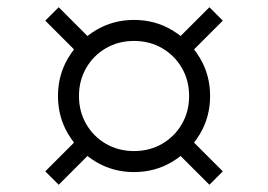

<svg xmlns="http://www.w3.org/2000/svg" viewBox="-20 -615 740 530"><path d="M350 -140Q292 -140 244.5 -168.5Q197 -197 168.5 -244.5Q140 -292 140 -350Q140 -408 168.5 -455.5Q197 -503 244.5 -531.5Q292 -560 350 -560Q408 -560 455.5 -531.5Q503 -503 531.5 -455.5Q560 -408 560 -350Q560 -292 531.5 -244.5Q503 -197 455.5 -168.5Q408 -140 350 -140ZM142 -105 105 -142 190 -227 227 -190ZM350 -198Q393 -198 427.5 -218Q462 -238 482 -272.5Q502 -307 502 -350Q502 -393 482 -427.5Q462 -462 427.5 -482Q393 -502 350 -502Q307 -502 272.5 -482Q238 -462 218 -427.5Q198 -393 198 -350Q198 -307 218 -272.5Q238 -238 272.5 -218Q307 -198 350 -198ZM190 -473 105 -558 142 -595 227 -510ZM558 -105 473 -190 510 -227 595 -142ZM510 -473 473 -510 558 -595 595 -558Z"/></svg>

Font: Martian Mono SemiExpanded ExtraLight
Style: Regular
Weight: 250
Monospace: yes
Version: Version 0.930